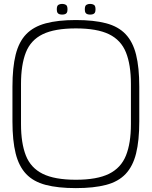

<svg xmlns="http://www.w3.org/2000/svg" viewBox="-20 -956 780 987"><path d="M370 11Q278 11 215 -5.5Q152 -22 114.5 -61.5Q77 -101 60.5 -167Q44 -233 44 -332V-510Q44 -609 60.5 -675Q77 -741 114.5 -780Q152 -819 215 -836Q278 -853 370 -853Q462 -853 525 -836.5Q588 -820 625.5 -780.5Q663 -741 679.5 -675Q696 -609 696 -510V-332Q696 -233 679.5 -167Q663 -101 625.5 -61.5Q588 -22 525 -5.5Q462 11 370 11ZM370 -32Q479 -32 540.5 -62.5Q602 -93 627.5 -156.5Q653 -220 653 -318V-524Q653 -623 627.5 -686.5Q602 -750 540.5 -780Q479 -810 370 -810Q261 -810 199.5 -780Q138 -750 113 -686.5Q88 -623 88 -524V-318Q88 -220 113 -156.5Q138 -93 199.5 -62.5Q261 -32 370 -32ZM443 -881Q436 -881 429.5 -883Q423 -885 419.5 -890.5Q416 -896 416 -908Q416 -926 424 -931Q432 -936 443 -936Q455 -936 463 -931Q471 -926 471 -908Q471 -896 467.5 -890.5Q464 -885 457.5 -883Q451 -881 443 -881ZM299 -881Q292 -881 285.5 -883Q279 -885 275.5 -890.5Q272 -896 272 -908Q272 -926 280 -931Q288 -936 299 -936Q311 -936 319 -931Q327 -926 327 -908Q327 -896 323.5 -890.5Q320 -885 313.5 -883Q307 -881 299 -881Z"/></svg>

Font: Matangi Light
Style: Regular
Weight: 300
Designer: Prashant Pant
Foundry: The Graphic Ant
Version: Version 3.002